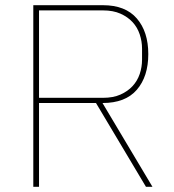

<svg xmlns="http://www.w3.org/2000/svg" viewBox="-20 -718 670 738"><path d="M130 0H108V-698H376Q462 -698 506 -647Q550 -596 550 -510Q550 -424 506 -373Q462 -322 374 -322L566 0H541L349 -322H130ZM376 -342Q415 -342 443 -354.5Q471 -367 489.5 -387Q508 -407 517 -433.5Q526 -460 526 -489V-531Q526 -559 517 -586Q508 -613 489.5 -633Q471 -653 443 -665.5Q415 -678 376 -678H130V-342Z"/></svg>

Font: IBM Plex Sans Thai Thin
Style: Regular
Weight: 100
Designer: Mike Abbink, Paul van der Laan, Pieter van Rosmalen, Ben Mitchell, Mark Frömberg
Foundry: Bold Monday
Version: Version 1.1